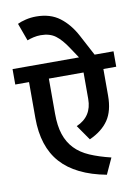

<svg xmlns="http://www.w3.org/2000/svg" viewBox="-107 -956 745 1030"><g transform="rotate(-10 265.0 -441.0)"><path d="M540 -636V-552H470V-407Q470 -324 436 -274Q402 -224 333 -193L276 -275Q362 -312 362 -408V-552H173V-361Q173 -294 188.5 -247.5Q204 -201 235.5 -168Q267 -135 315.5 -114Q364 -93 430 -77L390 10Q225 -21 145 -110.5Q65 -200 65 -356V-552H-10V-636H352L314 -693Q282 -742 250.5 -765.5Q219 -789 170 -789Q150 -789 130.5 -784.5Q111 -780 96 -774L61 -870Q79 -879 106.5 -885.5Q134 -892 163 -892Q240 -892 291 -853.5Q342 -815 377 -749L437 -636Z"/></g></svg>

Font: Mukta SemiBold
Style: Regular
Weight: 600
Designer: Girish Dalvi and Yashodeep Gholap
Foundry: Ek Type
Version: Version 2.538;PS 1.002;hotconv 16.6.51;makeotf.lib2.5.65220;